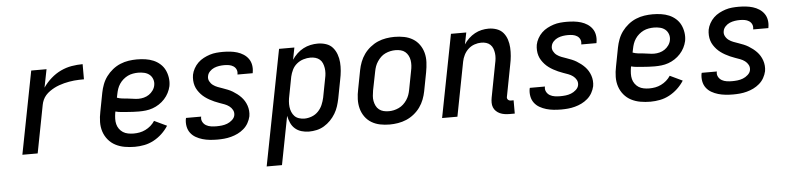

<svg xmlns="http://www.w3.org/2000/svg" viewBox="-45 -778 5040 1224"><g transform="rotate(-5 2475.0 -166.0)"><path d="M74 0 177 -530H275L252 -414Q274 -446 303.5 -472Q333 -498 367 -514Q401 -530 436.5 -536Q472 -542 507 -542V-445Q491 -445 475.5 -444.5Q460 -444 444 -442.5Q428 -441 411.5 -438Q395 -435 379 -431Q363 -427 346.5 -421Q330 -415 315.5 -407.5Q301 -400 286 -389.5Q271 -379 259.5 -366Q248 -353 241 -337.5Q234 -322 231 -306L172 0Z M793 12Q760 12 728.5 6.5Q697 1 670 -13Q643 -27 623.5 -50.5Q604 -74 594.5 -103Q585 -132 585.5 -164.5Q586 -197 593 -230L616 -350Q621 -376 631 -402.5Q641 -429 658 -452Q675 -475 698 -493.5Q721 -512 747.5 -523Q774 -534 801 -538Q828 -542 854 -542Q882 -542 909 -538Q936 -534 959.5 -524Q983 -514 1002 -497Q1021 -480 1032 -457.5Q1043 -435 1047 -408Q1051 -381 1046 -354Q1041 -332 1030.5 -311.5Q1020 -291 1004 -273.5Q988 -256 968 -243Q948 -230 926.5 -222.5Q905 -215 883 -212.5Q861 -210 839 -210Q820 -210 801 -211Q782 -212 763.5 -213.5Q745 -215 726 -216.5Q707 -218 689 -223L687 -214Q684 -195 683.5 -177Q683 -159 687 -142.5Q691 -126 701 -112Q711 -98 725 -89Q739 -80 757 -76.5Q775 -73 793 -73Q812 -73 831 -76.5Q850 -80 868.5 -89Q887 -98 902.5 -111.5Q918 -125 929 -142L1009 -104Q992 -77 967.5 -54Q943 -31 914 -15.5Q885 0 854 6Q823 12 793 12ZM843 -291Q860 -291 877.5 -295.5Q895 -300 910 -310Q925 -320 936 -335.5Q947 -351 950 -368Q954 -388 947.5 -406.5Q941 -425 927 -436.5Q913 -448 894 -452.5Q875 -457 855 -457Q839 -457 821.5 -454Q804 -451 788.5 -443.5Q773 -436 759 -424Q745 -412 735 -397Q725 -382 719.5 -366Q714 -350 711 -334L706 -310Q722 -304 739 -302Q756 -300 774 -298.5Q792 -297 809 -294Q826 -291 843 -291Z M1322 12Q1297 12 1273 9.5Q1249 7 1226.5 0.5Q1204 -6 1184 -17.5Q1164 -29 1150.5 -47Q1137 -65 1132.5 -88.5Q1128 -112 1132 -136L1134 -143H1231L1230 -140Q1227 -123 1235 -108.5Q1243 -94 1257 -86Q1271 -78 1288 -75.5Q1305 -73 1322 -73Q1340 -73 1357.5 -75Q1375 -77 1392 -83.5Q1409 -90 1424 -103.5Q1439 -117 1442 -134Q1445 -152 1437 -167Q1429 -182 1415.5 -192Q1402 -202 1386 -208Q1370 -214 1354 -219.5Q1338 -225 1322.5 -232Q1307 -239 1292.5 -247Q1278 -255 1264.5 -265Q1251 -275 1240 -287Q1229 -299 1220 -313Q1211 -327 1206 -343Q1201 -359 1200 -377Q1199 -395 1202 -413Q1206 -433 1217 -453Q1228 -473 1244 -488.5Q1260 -504 1280 -514.5Q1300 -525 1320.5 -531.5Q1341 -538 1362 -540Q1383 -542 1404 -542Q1428 -542 1451 -539.5Q1474 -537 1495.5 -530.5Q1517 -524 1535.5 -512Q1554 -500 1566.5 -482.5Q1579 -465 1583 -442.5Q1587 -420 1583 -397L1582 -390H1485V-393Q1488 -409 1482 -422.5Q1476 -436 1463.5 -444Q1451 -452 1436 -454.5Q1421 -457 1405 -457Q1389 -457 1372.5 -454.5Q1356 -452 1340.5 -445.5Q1325 -439 1312.5 -426Q1300 -413 1297 -397Q1293 -379 1301 -363.5Q1309 -348 1322.5 -338Q1336 -328 1352 -322Q1368 -316 1384 -310.5Q1400 -305 1416 -298.5Q1432 -292 1446 -283.5Q1460 -275 1473 -265Q1486 -255 1497.5 -243Q1509 -231 1517.5 -217Q1526 -203 1531.5 -187Q1537 -171 1538.5 -153.5Q1540 -136 1537 -118Q1532 -96 1520.5 -75.5Q1509 -55 1491 -39.5Q1473 -24 1452.5 -14Q1432 -4 1409.5 2Q1387 8 1365 10Q1343 12 1322 12Z M1619 210 1763 -530H1861L1846 -453Q1860 -474 1878.5 -491.5Q1897 -509 1919 -520.5Q1941 -532 1964.5 -537Q1988 -542 2011 -542Q2039 -542 2064.5 -533.5Q2090 -525 2106.5 -506Q2123 -487 2132 -462Q2141 -437 2143 -410.5Q2145 -384 2142.5 -356Q2140 -328 2134 -300L2111 -180Q2106 -156 2098.5 -132.5Q2091 -109 2077.5 -86.5Q2064 -64 2045.5 -45Q2027 -26 2004.5 -12.5Q1982 1 1957 6.5Q1932 12 1908 12Q1883 12 1859.5 5Q1836 -2 1818.5 -17.5Q1801 -33 1791.5 -54.5Q1782 -76 1777 -100L1717 210ZM1886 -73Q1909 -73 1933 -82Q1957 -91 1974.5 -109.5Q1992 -128 2001.5 -150.5Q2011 -173 2016 -196L2039 -316Q2043 -333 2044 -350Q2045 -367 2042.5 -383Q2040 -399 2034 -413.5Q2028 -428 2016.5 -438Q2005 -448 1989.5 -452.5Q1974 -457 1957 -457Q1935 -457 1912 -450Q1889 -443 1870 -427.5Q1851 -412 1840.5 -390.5Q1830 -369 1825 -347L1802 -227Q1798 -209 1796.5 -191Q1795 -173 1797 -155.5Q1799 -138 1805.5 -122.5Q1812 -107 1823 -95.5Q1834 -84 1851 -78.5Q1868 -73 1886 -73Z M2424 12Q2392 12 2362.5 6Q2333 0 2308 -15Q2283 -30 2266 -54Q2249 -78 2241.5 -106.5Q2234 -135 2235 -166.5Q2236 -198 2243 -230L2266 -350Q2271 -376 2281 -402Q2291 -428 2307.5 -451Q2324 -474 2347 -492.5Q2370 -511 2395.5 -522Q2421 -533 2448.5 -537.5Q2476 -542 2502 -542Q2534 -542 2564 -536Q2594 -530 2619 -515Q2644 -500 2661 -476Q2678 -452 2685.5 -423.5Q2693 -395 2691.5 -363.5Q2690 -332 2684 -300L2661 -180Q2656 -154 2646 -128Q2636 -102 2619.5 -79Q2603 -56 2580 -37.5Q2557 -19 2531 -8Q2505 3 2477.5 7.5Q2450 12 2424 12ZM2426 -73Q2442 -73 2458 -76.5Q2474 -80 2490 -87.5Q2506 -95 2519 -107Q2532 -119 2542 -134Q2552 -149 2557.5 -164.5Q2563 -180 2566 -196L2589 -316Q2593 -334 2594 -351Q2595 -368 2592.5 -384Q2590 -400 2582.5 -414.5Q2575 -429 2563 -439Q2551 -449 2535 -453Q2519 -457 2501 -457Q2485 -457 2468.5 -453.5Q2452 -450 2436 -442.5Q2420 -435 2407.5 -423Q2395 -411 2385 -396Q2375 -381 2369.5 -365.5Q2364 -350 2361 -334L2337 -214Q2334 -196 2332.5 -179Q2331 -162 2334 -146Q2337 -130 2344 -115.5Q2351 -101 2363.5 -91Q2376 -81 2392 -77Q2408 -73 2426 -73Z M3224 12H3190Q3174 12 3158.5 9.5Q3143 7 3129.5 1Q3116 -5 3105 -15.5Q3094 -26 3088.5 -40Q3083 -54 3083 -70Q3083 -86 3086 -102L3127 -316Q3131 -333 3132.5 -349.5Q3134 -366 3132 -382Q3130 -398 3124.5 -412.5Q3119 -427 3108 -437.5Q3097 -448 3082 -452.5Q3067 -457 3050 -457Q3029 -457 3007 -449.5Q2985 -442 2967.5 -426Q2950 -410 2939.5 -389Q2929 -368 2925 -347L2858 0H2760L2863 -530H2961L2946 -455Q2959 -475 2977 -492Q2995 -509 3016 -520.5Q3037 -532 3059.5 -537Q3082 -542 3104 -542Q3132 -542 3157 -533Q3182 -524 3198 -505Q3214 -486 3222 -461Q3230 -436 3231.5 -409.5Q3233 -383 3230.5 -355.5Q3228 -328 3222 -300L3184 -102Q3182 -96 3183 -90.5Q3184 -85 3187.5 -81Q3191 -77 3196 -75Q3201 -73 3207 -73H3224Z M3522 12Q3497 12 3473 9.5Q3449 7 3426.5 0.5Q3404 -6 3384 -17.5Q3364 -29 3350.5 -47Q3337 -65 3332.5 -88.5Q3328 -112 3332 -136L3334 -143H3431L3430 -140Q3427 -123 3435 -108.5Q3443 -94 3457 -86Q3471 -78 3488 -75.5Q3505 -73 3522 -73Q3540 -73 3557.5 -75Q3575 -77 3592 -83.5Q3609 -90 3624 -103.5Q3639 -117 3642 -134Q3645 -152 3637 -167Q3629 -182 3615.5 -192Q3602 -202 3586 -208Q3570 -214 3554 -219.5Q3538 -225 3522.5 -232Q3507 -239 3492.5 -247Q3478 -255 3464.5 -265Q3451 -275 3440 -287Q3429 -299 3420 -313Q3411 -327 3406 -343Q3401 -359 3400 -377Q3399 -395 3402 -413Q3406 -433 3417 -453Q3428 -473 3444 -488.5Q3460 -504 3480 -514.5Q3500 -525 3520.5 -531.5Q3541 -538 3562 -540Q3583 -542 3604 -542Q3628 -542 3651 -539.5Q3674 -537 3695.5 -530.5Q3717 -524 3735.5 -512Q3754 -500 3766.5 -482.5Q3779 -465 3783 -442.5Q3787 -420 3783 -397L3782 -390H3685V-393Q3688 -409 3682 -422.5Q3676 -436 3663.5 -444Q3651 -452 3636 -454.5Q3621 -457 3605 -457Q3589 -457 3572.5 -454.5Q3556 -452 3540.5 -445.5Q3525 -439 3512.5 -426Q3500 -413 3497 -397Q3493 -379 3501 -363.5Q3509 -348 3522.5 -338Q3536 -328 3552 -322Q3568 -316 3584 -310.5Q3600 -305 3616 -298.5Q3632 -292 3646 -283.5Q3660 -275 3673 -265Q3686 -255 3697.5 -243Q3709 -231 3717.5 -217Q3726 -203 3731.5 -187Q3737 -171 3738.5 -153.5Q3740 -136 3737 -118Q3732 -96 3720.5 -75.5Q3709 -55 3691 -39.5Q3673 -24 3652.5 -14Q3632 -4 3609.5 2Q3587 8 3565 10Q3543 12 3522 12Z M4093 12Q4060 12 4028.5 6.5Q3997 1 3970 -13Q3943 -27 3923.5 -50.5Q3904 -74 3894.5 -103Q3885 -132 3885.5 -164.5Q3886 -197 3893 -230L3916 -350Q3921 -376 3931 -402.5Q3941 -429 3958 -452Q3975 -475 3998 -493.5Q4021 -512 4047.5 -523Q4074 -534 4101 -538Q4128 -542 4154 -542Q4182 -542 4209 -538Q4236 -534 4259.5 -524Q4283 -514 4302 -497Q4321 -480 4332 -457.5Q4343 -435 4347 -408Q4351 -381 4346 -354Q4341 -332 4330.5 -311.5Q4320 -291 4304 -273.5Q4288 -256 4268 -243Q4248 -230 4226.5 -222.5Q4205 -215 4183 -212.5Q4161 -210 4139 -210Q4120 -210 4101 -211Q4082 -212 4063.5 -213.5Q4045 -215 4026 -216.5Q4007 -218 3989 -223L3987 -214Q3984 -195 3983.5 -177Q3983 -159 3987 -142.5Q3991 -126 4001 -112Q4011 -98 4025 -89Q4039 -80 4057 -76.5Q4075 -73 4093 -73Q4112 -73 4131 -76.5Q4150 -80 4168.5 -89Q4187 -98 4202.5 -111.5Q4218 -125 4229 -142L4309 -104Q4292 -77 4267.5 -54Q4243 -31 4214 -15.5Q4185 0 4154 6Q4123 12 4093 12ZM4143 -291Q4160 -291 4177.5 -295.5Q4195 -300 4210 -310Q4225 -320 4236 -335.5Q4247 -351 4250 -368Q4254 -388 4247.5 -406.5Q4241 -425 4227 -436.5Q4213 -448 4194 -452.5Q4175 -457 4155 -457Q4139 -457 4121.5 -454Q4104 -451 4088.5 -443.5Q4073 -436 4059 -424Q4045 -412 4035 -397Q4025 -382 4019.5 -366Q4014 -350 4011 -334L4006 -310Q4022 -304 4039 -302Q4056 -300 4074 -298.5Q4092 -297 4109 -294Q4126 -291 4143 -291Z M4622 12Q4597 12 4573 9.5Q4549 7 4526.5 0.5Q4504 -6 4484 -17.5Q4464 -29 4450.5 -47Q4437 -65 4432.5 -88.5Q4428 -112 4432 -136L4434 -143H4531L4530 -140Q4527 -123 4535 -108.5Q4543 -94 4557 -86Q4571 -78 4588 -75.5Q4605 -73 4622 -73Q4640 -73 4657.5 -75Q4675 -77 4692 -83.5Q4709 -90 4724 -103.5Q4739 -117 4742 -134Q4745 -152 4737 -167Q4729 -182 4715.5 -192Q4702 -202 4686 -208Q4670 -214 4654 -219.5Q4638 -225 4622.5 -232Q4607 -239 4592.5 -247Q4578 -255 4564.5 -265Q4551 -275 4540 -287Q4529 -299 4520 -313Q4511 -327 4506 -343Q4501 -359 4500 -377Q4499 -395 4502 -413Q4506 -433 4517 -453Q4528 -473 4544 -488.5Q4560 -504 4580 -514.5Q4600 -525 4620.5 -531.5Q4641 -538 4662 -540Q4683 -542 4704 -542Q4728 -542 4751 -539.5Q4774 -537 4795.5 -530.5Q4817 -524 4835.5 -512Q4854 -500 4866.5 -482.5Q4879 -465 4883 -442.5Q4887 -420 4883 -397L4882 -390H4785V-393Q4788 -409 4782 -422.5Q4776 -436 4763.5 -444Q4751 -452 4736 -454.5Q4721 -457 4705 -457Q4689 -457 4672.5 -454.5Q4656 -452 4640.5 -445.5Q4625 -439 4612.5 -426Q4600 -413 4597 -397Q4593 -379 4601 -363.5Q4609 -348 4622.5 -338Q4636 -328 4652 -322Q4668 -316 4684 -310.5Q4700 -305 4716 -298.5Q4732 -292 4746 -283.5Q4760 -275 4773 -265Q4786 -255 4797.5 -243Q4809 -231 4817.5 -217Q4826 -203 4831.5 -187Q4837 -171 4838.5 -153.5Q4840 -136 4837 -118Q4832 -96 4820.5 -75.5Q4809 -55 4791 -39.5Q4773 -24 4752.5 -14Q4732 -4 4709.5 2Q4687 8 4665 10Q4643 12 4622 12Z"/></g></svg>

Font: Lode Dark
Style: Bold Italic
Weight: 700
Italic angle: -11°
Monospace: yes
Designer: Belleve Invis
Foundry: Belleve Invis
Version: Version 29.2.0; ttfautohint (v1.8.3)